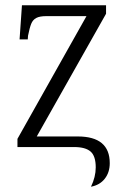

<svg xmlns="http://www.w3.org/2000/svg" viewBox="-20 -556 484 726"><path d="M342 77Q342 34 322.5 17Q303 0 260 0H46V-31L307 -495H155Q130 -495 117 -488Q104 -481 98 -466Q92 -451 86 -421L85 -407H54L63 -536H381V-504L119 -40H274Q395 -40 395 61Q395 96 376 120Q357 144 324 150Q342 113 342 77Z"/></svg>

Font: Noto Serif NarrowLight
Style: Regular
Weight: 300
Width: 4
Designer: Monotype Design Team
Foundry: Monotype Imaging Inc.
Version: Version 1.001